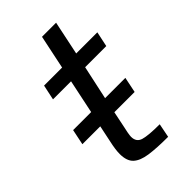

<svg xmlns="http://www.w3.org/2000/svg" viewBox="-205 -724 790 790"><g transform="rotate(-45 189.5 -329.0)"><path d="M10 -228 24 -296H129L160 -444H55L69 -510H174L205 -658H287L256 -510H379L365 -444H242L210 -296H328L314 -228H196L181 -155Q179 -148 176 -131.5Q173 -115 173 -108Q173 -77 200.5 -69Q228 -61 293 -61L281 0Q215 0 173 -6Q131 -12 110.5 -31Q90 -50 90 -91Q90 -116 99 -156L114 -228Z"/></g></svg>

Font: Saira
Style: Italic
Weight: 400
Italic angle: -12°
Designer: Hector Gatti with collaboration of the Omnibus-Type team
Foundry: Omnibus-Type
Version: Version 1.100; ttfautohint (v1.8.3)